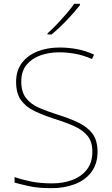

<svg xmlns="http://www.w3.org/2000/svg" viewBox="-20 -972 583 1002"><path d="M489 -180Q489 -116 456.5 -73.5Q424 -31 369.5 -10.5Q315 10 250 10Q181 10 136.5 0.5Q92 -9 56 -19V-48Q96 -34 143.5 -24.5Q191 -15 252 -15Q309 -15 356.5 -32.5Q404 -50 433 -86.5Q462 -123 462 -181Q462 -231 438 -261.5Q414 -292 369.5 -312.5Q325 -333 263 -352Q205 -371 160 -392.5Q115 -414 89.5 -449.5Q64 -485 64 -544Q64 -604 94.5 -644Q125 -684 176.5 -704Q228 -724 291 -724Q338 -724 382.5 -715.5Q427 -707 471 -687L460 -664Q414 -684 371.5 -691.5Q329 -699 289 -699Q236 -699 191 -683Q146 -667 118.5 -633.5Q91 -600 91 -546Q91 -492 116 -460Q141 -428 183.5 -409.5Q226 -391 277 -375Q341 -355 388.5 -332.5Q436 -310 462.5 -274.5Q489 -239 489 -180ZM397 -945Q371 -911 330 -868Q289 -825 249 -792H228V-798Q251 -818 277.5 -846Q304 -874 328.5 -902.5Q353 -931 367 -952H397Z"/></svg>

Font: Noto Sans Sinhala UI Thin
Style: Regular
Weight: 100
Designer: Jelle Bosma - Monotype Design Team
Foundry: Monotype Imaging Inc.
Version: Version 2.006; ttfautohint (v1.8.4.7-5d5b)